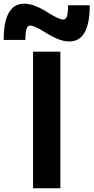

<svg xmlns="http://www.w3.org/2000/svg" viewBox="-92 -1006 500 1026"><path d="M84.7 0V-730H230.6V0ZM278 -784.3Q251 -784.3 219 -796.8Q187 -809.3 146 -835Q121 -851 100.8 -860.2Q80.6 -869.4 69.6 -869.4Q56 -869.4 49.8 -851.9Q43.6 -834.3 43.6 -792.7H-72.3Q-72.3 -986.3 37.3 -986.3Q64.7 -986.3 96.8 -974Q129 -961.6 169.3 -935.6Q195.3 -919.6 215 -910.5Q234.7 -901.3 245.7 -901.3Q259.7 -901.3 265.7 -919.1Q271.7 -937 271.7 -978H387.6Q387.6 -784.3 278 -784.3Z"/></svg>

Font: M PLUS 1 Thin
Style: Regular
Weight: 100
Designer: Coji Morishita
Foundry: UNDERFOREST DESIGN
Version: Version 1.001